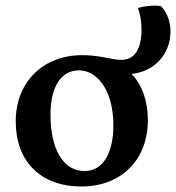

<svg xmlns="http://www.w3.org/2000/svg" viewBox="-20 -667 638 696"><path d="M598 -553C598 -594 582 -627 563 -645C542 -649 502 -645 480 -638C488 -616 493 -591 493 -561C493 -492 470 -450 419 -450C389 -450 347 -465 290 -467H289H280H279C279 -467 278 -467 278 -467H277C139 -467 37 -372 37 -227C37 -83 126 9 275 9C421 9 516 -89 516 -231C516 -300 496 -358 457 -399C537 -407 598 -468 598 -553ZM286 -47C209 -47 163 -126 163 -252C163 -345 197 -412 266 -412C333 -412 391 -339 391 -213C391 -116 356 -47 286 -47Z"/></svg>

Font: Vollkorn Semibold
Style: Regular
Weight: 600
Designer: Friedrich Althausen
Foundry: Friedrich Althausen
Version: Version 4.015;PS 004.015;hotconv 1.0.88;makeotf.lib2.5.64775